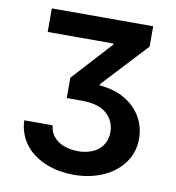

<svg xmlns="http://www.w3.org/2000/svg" viewBox="-82 -801 811 884"><g transform="rotate(10 323.5 -358.5)"><path d="M186.4 -197.8Q188.6 -171.9 201.2 -153.4Q213.8 -134.9 232.6 -123.2Q251.4 -111.5 274.5 -106Q297.6 -100.5 320.3 -100.5Q346.9 -100.5 370.9 -107.2Q394.9 -114 413.4 -127.8Q431.8 -141.7 442.6 -163Q453.5 -184.3 453.5 -213.1Q453.5 -237.9 444.4 -259.2Q435.4 -280.5 416.2 -297.9Q378.2 -332.7 300.4 -332.7H228.3V-427.6L396.7 -612.2V-617.2H89.1V-727.3H562.9V-632.1L367.5 -421.9V-416.2Q439.6 -410.5 489 -380Q538.4 -349.8 563.6 -304.3Q588.8 -258.9 588.8 -206.3Q588.8 -142.8 554 -94.1Q536.6 -69.6 512.3 -50.2Q487.9 -30.9 457.9 -17.6Q427.9 -4.3 392.9 2.8Q358 9.9 319.2 9.9Q287.3 9.9 255.7 4.4Q224.1 -1.1 195.1 -12.3Q166.2 -23.4 141.2 -40.3Q116.1 -57.2 97.1 -80.3Q78.1 -103.3 66.6 -132.6Q55 -161.9 53.3 -197.8Z"/></g></svg>

Font: Inter P Semi Bold
Style: Regular
Weight: 600
Designer: Rasmus Andersson
Foundry: rsms
Version: Version 3.018;git-588b23468